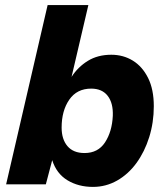

<svg xmlns="http://www.w3.org/2000/svg" viewBox="-20 -724 656 754"><path d="M417 -509Q464 -509 501.5 -486Q539 -463 561.5 -418Q584 -373 584 -307Q584 -243 566 -185.5Q548 -128 516 -84Q484 -40 440 -15Q396 10 345 10Q288 10 245 -16Q202 -42 185 -95L160 0H4L167 -704H327L261 -422Q286 -461 325 -485Q364 -509 417 -509ZM312 -123Q365 -123 392.5 -165Q420 -207 423 -269Q425 -319 403 -347.5Q381 -376 338 -376Q282 -376 252 -332.5Q222 -289 222 -223Q222 -177 245 -150Q268 -123 312 -123Z"/></svg>

Font: Prodigy Sans
Style: Bold Italic
Weight: 700
Italic angle: -13°
Designer: Wei Huang
Foundry: Wei Huang
Version: Version 1.003; ttfautohint (v1.8.3)